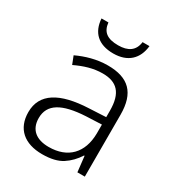

<svg xmlns="http://www.w3.org/2000/svg" viewBox="-176 -841 888 963"><g transform="rotate(30 268.0 -359.5)"><path d="M367.7 -729C361.3 -676.8 326.2 -653.8 269 -653.8C207 -653.8 175.3 -675.8 169.9 -729H129.9C135.3 -651.4 180.7 -606 268.1 -606C352.1 -606 399.9 -652.8 407.7 -729ZM275.9 -541C211.9 -541 151.9 -522.9 101.1 -499L119.1 -453.1C169.9 -477.1 219.2 -493.2 273.9 -493.2C355.5 -493.2 397.9 -452.6 397.9 -349.1V-312L300.8 -307.1C135.3 -299.8 46.9 -246.1 46.9 -139.2C46.9 -43 108.9 9.8 211.9 9.8C261.2 9.8 299.8 0.5 327.6 -17.6C355.5 -35.6 378.9 -60.1 397.9 -89.8H400.9L411.1 0H454.1V-357.9C454.1 -484.9 396.5 -541 275.9 -541ZM397.9 -269V-216.8C396.5 -105 333 -38.1 222.2 -38.1C149.9 -38.1 106.9 -72.3 106.9 -139.2C106.9 -219.2 171.9 -257.8 308.1 -265.1Z"/></g></svg>

Font: Noto Reveo Sans
Style: Regular
Weight: 300
Designer: Monotype Design Team
Foundry: Monotype Imaging Inc.
Version: Version 2.007